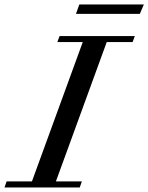

<svg xmlns="http://www.w3.org/2000/svg" viewBox="-72 -821 650 841"><path d="M260.7 -760.3 275.4 -801.3H558.1L540.5 -760.3ZM-52.2 0 -43 -26.4H67.9L290.5 -636.7H179.2L189 -663.1H518.6L508.8 -636.7H395.5L172.9 -26.4H286.6L277.3 0Z"/></svg>

Font: Elstob Medium
Style: Italic
Weight: 500
Italic angle: -20°
Designer: Peter S. Baker
Version: Version 1.015